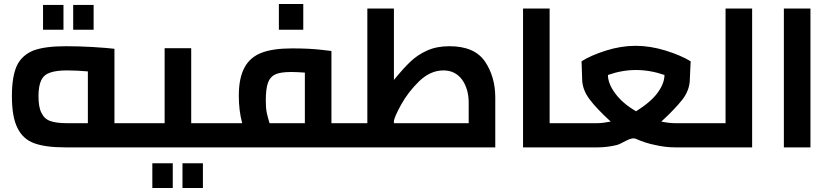

<svg xmlns="http://www.w3.org/2000/svg" viewBox="-20 -743 4196 968"><path d="M661 -122H557V-497Q526 -501 447 -506Q378 -510 313 -510Q208 -510 150 -489Q92 -466 66 -414Q40 -359 40 -259Q40 -153 68 -98Q95 -42 152 -21Q209 0 308 0H661ZM174 -259Q174 -309 188 -339Q202 -367 233 -377Q264 -388 318 -388Q368 -388 423 -383V-122H315Q264 -122 233 -133Q203 -144 189 -174Q174 -202 174 -259ZM197 -718V-593H300V-718ZM349 -718V-593H452V-718Z M1094 -122H944V-500H810V-122H661V0H1094ZM748 80V205H851V80ZM900 80V205H1003V80Z M1748 -122H1651V-486L1599 -492Q1540 -499 1452 -499Q1356 -499 1299 -477Q1241 -455 1213 -403Q1184 -350 1184 -260Q1184 -185 1201 -122H1094V0H1748ZM1320 -235Q1320 -295 1331 -326Q1342 -356 1368 -368Q1394 -380 1448 -380Q1474 -380 1517 -377V-122H1339Q1329 -155 1325 -174Q1320 -199 1320 -235ZM1386 -723V-593H1509V-723Z M2246 -510Q2181 -510 2133 -488Q2084 -466 2048 -431Q2016 -401 1966 -340V-700H1832V-122H1748V0H2477V-251Q2477 -356 2425 -433Q2372 -510 2246 -510ZM2216 -388Q2275 -388 2310 -341Q2343 -294 2343 -225V-122H1966V-131Q1966 -149 2002 -215Q2038 -280 2094 -334Q2150 -388 2216 -388Z M2849 -122H2751V-700H2617V0H2849Z M3515 -122H3383Q3354 -122 3314 -130Q3383 -193 3422 -243Q3458 -291 3458 -346L3462 -434Q3413 -464 3336 -488Q3258 -512 3185 -512Q3111 -512 3035 -488Q2959 -464 2912 -434L2915 -346Q2915 -292 2952 -243Q2985 -198 3059 -130Q3019 -122 2991 -122H2849V0H2994Q3040 0 3091 -12Q3100 -14 3134.5 -32.5Q3169 -51 3186 -43Q3236 -21 3283 -12Q3334 0 3384 0H3515ZM3187 -182Q3119 -221 3081 -273Q3045 -322 3045 -365Q3116 -390 3186 -390Q3258 -390 3330 -365Q3330 -323 3296 -276Q3263 -230 3187 -182Z M3772 -700H3638V-122H3515V0H3772Z M3932 -700V0H4066V-700Z"/></svg>

Font: Online Auction - Bold
Style: Bold
Weight: 500
Designer: Mohamed Mostafa, the designer of Online Auction
Foundry: Kief Type Foundry
Version: ""